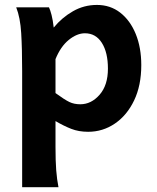

<svg xmlns="http://www.w3.org/2000/svg" viewBox="-20 -528 643 787"><path d="M219.7 239.3H70.8V-236.8Q70.8 -328.1 66.9 -392.3Q63 -456.5 46.4 -498H180.7Q186 -487.3 191.4 -466.3Q196.8 -445.3 200.2 -415Q233.9 -456.1 279.1 -481.9Q324.2 -507.8 377.4 -507.8Q432.1 -507.8 472.9 -476.1Q513.7 -444.3 536.4 -388.7Q559.1 -333 559.1 -261.2Q559.1 -177.7 529.8 -116.5Q500.5 -55.2 450.9 -21.5Q401.4 12.2 341.3 12.2Q302.7 12.2 272.2 0.2Q241.7 -11.7 207.5 -31.7V73.2Q207.5 131.8 210.4 169.9Q213.4 208 219.7 239.3ZM207.5 -285.6V-146.5Q245.1 -119.1 264.4 -109.9Q283.7 -100.6 309.1 -100.6Q354 -100.6 388.2 -139.6Q422.4 -178.7 422.4 -246.6Q422.4 -313 397.5 -352.3Q372.6 -391.6 328.1 -391.6Q295.4 -391.6 262 -364.5Q228.5 -337.4 207.5 -285.6Z"/></svg>

Font: Andika
Style: Bold
Weight: 700
Designer: Victor Gaultney, Annie Olsen, Julie Remington, Don Collingsworth, Eric Hays, Becca Hirsbrunner
Foundry: SIL International
Version: Version 6.101